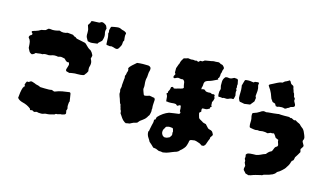

<svg xmlns="http://www.w3.org/2000/svg" viewBox="-92 -1051 2459 1431"><g transform="rotate(15 1137.5 -335.5)"><path d="M587 -707Q583 -698 582.5 -689Q582 -680 584 -672Q588 -659 587 -646Q586 -633 582 -621Q581 -619 580.5 -616Q580 -613 578 -611Q572 -606 566.5 -600.5Q561 -595 555 -590Q554 -589 553 -586.5Q552 -584 551 -582Q527 -579 515 -577.5Q503 -576 495 -577Q487 -578 476 -581Q472 -587 468.5 -594Q465 -601 461 -608Q458 -616 458 -624Q457 -627 457.5 -630.5Q458 -634 458 -637Q458 -659 456 -667.5Q454 -676 446 -698Q450 -703 453 -708.5Q456 -714 460 -720Q461 -722 461 -725.5Q461 -729 465 -733Q469 -735 474 -735Q487 -736 499.5 -736Q512 -736 523 -737Q531 -740 536.5 -744Q542 -748 554 -744Q557 -743 562.5 -740Q568 -737 572 -734Q579 -729 581 -722Q583 -715 587 -707ZM737 -657Q736 -654 734.5 -651.5Q733 -649 731 -646Q730 -639 730 -631.5Q730 -624 727 -616Q719 -598 708 -584Q698 -579 687 -582Q680 -584 673 -586.5Q666 -589 658 -590Q655 -589 652 -589Q649 -589 646 -588Q639 -587 630 -590Q628 -591 624.5 -590Q621 -589 618 -593Q618 -592 617 -593Q616 -594 616 -595Q615 -608 615 -620Q615 -632 614 -645Q613 -650 613 -655Q613 -660 611 -665Q606 -677 611 -685V-689Q607 -700 610 -708.5Q613 -717 615 -726Q615 -728 617 -729Q619 -730 620 -731Q630 -733 640 -735Q650 -737 660 -738Q679 -741 693 -733Q698 -730 703 -729Q708 -728 712 -727Q724 -724 735 -715Q738 -710 736 -706Q734 -702 734 -697Q734 -691 734 -685.5Q734 -680 735 -674Q735 -670 736 -665Q737 -660 737 -657ZM541 -414Q539 -409 538.5 -404Q538 -399 536 -394Q535 -387 536 -380.5Q537 -374 538 -366Q535 -360 531.5 -353Q528 -346 523 -340Q520 -346 520 -342L522 -340Q521 -338 519 -335.5Q517 -333 514 -330Q501 -326 489 -325Q477 -324 463 -324Q455 -325 446.5 -324Q438 -323 430 -322Q423 -321 416.5 -320Q410 -319 404 -317Q397 -319 391.5 -320.5Q386 -322 381 -323Q374 -328 375 -335Q375 -337 375.5 -339Q376 -341 377 -344Q380 -352 382 -360Q384 -368 386 -375Q385 -378 384.5 -381Q384 -384 383 -388Q380 -394 377 -392Q374 -390 367 -392Q363 -393 359.5 -395.5Q356 -398 353 -401L344 -411Q337 -413 329.5 -414.5Q322 -416 314 -417Q309 -416 303.5 -415Q298 -414 292 -412Q279 -415 265 -414.5Q251 -414 237 -408Q222 -403 207 -406Q196 -407 183 -404Q179 -400 174 -400Q161 -401 148.5 -398.5Q136 -396 124 -396Q120 -392 116.5 -388.5Q113 -385 108 -383Q107 -382 104 -381.5Q101 -381 99 -379Q83 -384 76.5 -395Q70 -406 64 -419Q63 -429 62 -448.5Q61 -468 54 -480Q53 -482 49.5 -486Q46 -490 44 -493Q42 -498 44 -503Q46 -508 49 -512Q51 -513 53.5 -514Q56 -515 57 -516Q64 -520 64 -527Q63 -531 58.5 -534Q54 -537 54 -543Q55 -544 55.5 -545Q56 -546 57 -547Q64 -549 69 -551.5Q74 -554 81 -555Q102 -561 120 -573Q128 -575 135.5 -576Q143 -577 152 -580L169 -595Q170 -595 172 -595.5Q174 -596 175 -596Q177 -596 180 -596.5Q183 -597 185 -596Q202 -593 219.5 -595.5Q237 -598 253 -603Q269 -596 284.5 -596.5Q300 -597 316 -603Q323 -602 331 -601.5Q339 -601 346 -600Q351 -600 356 -599Q361 -598 365 -593Q369 -589 375 -588.5Q381 -588 385 -583Q389 -579 395 -577.5Q401 -576 407 -575Q418 -573 429 -570.5Q440 -568 450 -566Q463 -565 473 -553Q481 -545 489.5 -537Q498 -529 508 -524Q512 -523 514.5 -520Q517 -517 521 -513Q526 -508 529 -501.5Q532 -495 536 -489Q537 -482 534.5 -475.5Q532 -469 531 -462Q532 -461 532.5 -458.5Q533 -456 535 -454Q540 -445 541.5 -435Q543 -425 541 -414ZM462 -112Q458 -106 458 -101Q457 -94 456.5 -82Q456 -70 459 -62Q461 -57 459 -51.5Q457 -46 455 -40Q457 -35 457.5 -29.5Q458 -24 459 -18Q455 -14 453 -10Q446 -9 439.5 -6Q433 -3 425 -3Q422 -3 419 -3Q416 -3 413 -1Q408 0 402.5 2Q397 4 391 3Q385 3 380.5 8Q376 13 370 12Q357 16 344 19Q331 22 317 22Q310 22 302 25Q292 30 280.5 30Q269 30 258 29Q255 28 252 27.5Q249 27 246 26Q241 27 236.5 28.5Q232 30 228 31Q222 31 217.5 27.5Q213 24 208 23Q206 24 202 24.5Q198 25 194 26Q193 24 191.5 21.5Q190 19 189 15Q161 -7 125 -15Q113 -18 102.5 -23.5Q92 -29 84 -39Q85 -57 88.5 -80.5Q92 -104 98 -121Q101 -123 102 -127Q103 -131 107 -133Q109 -135 111 -136.5Q113 -138 109 -139Q108 -140 108 -141Q108 -142 106 -143Q106 -144 105.5 -145.5Q105 -147 105 -148Q107 -152 108 -156Q109 -160 110 -163Q112 -166 113.5 -168.5Q115 -171 116 -174L126 -173Q134 -175 138.5 -179.5Q143 -184 152 -183Q157 -182 163.5 -179.5Q170 -177 177 -175Q181 -174 183.5 -172Q186 -170 190 -170Q198 -169 206.5 -166Q215 -163 223 -159Q240 -158 256.5 -158Q273 -158 290 -158Q295 -158 299.5 -159Q304 -160 311 -161Q315 -160 320 -158Q325 -156 330 -154Q335 -154 336 -155Q362 -166 389.5 -171Q417 -176 444 -179Q451 -178 453 -170Q455 -156 457.5 -141.5Q460 -127 462 -112Z M1557 -150Q1556 -148 1556 -145.5Q1556 -143 1555 -141Q1552 -137 1549 -133Q1546 -129 1543 -124V-114Q1540 -107 1536.5 -99.5Q1533 -92 1531 -84Q1528 -75 1525 -67Q1522 -59 1514 -53Q1511 -50 1507 -50.5Q1503 -51 1498 -49Q1493 -52 1488.5 -55Q1484 -58 1479 -61Q1472 -63 1464.5 -66Q1457 -69 1449 -71Q1443 -73 1437 -73Q1431 -73 1424 -71Q1413 -70 1405.5 -67Q1398 -64 1397 -48Q1397 -47 1396.5 -45.5Q1396 -44 1396 -43Q1391 -21 1385 -10.5Q1379 0 1362 17Q1359 19 1356.5 21Q1354 23 1352 25Q1345 36 1330 43Q1323 45 1315.5 47.5Q1308 50 1301 53Q1294 55 1287.5 58.5Q1281 62 1274 64Q1270 66 1265 67Q1260 68 1256 70Q1250 71 1243 72.5Q1236 74 1230 75Q1215 71 1199 72Q1193 70 1187 67Q1181 64 1175 62Q1170 60 1164 60Q1158 60 1153 59Q1144 49 1134 40.5Q1124 32 1115 24Q1111 16 1107.5 10Q1104 4 1099 -3Q1086 -22 1086 -45Q1085 -47 1087 -49.5Q1089 -52 1090 -53Q1090 -53 1093 -70.5Q1096 -88 1099 -100Q1102 -110 1104 -120Q1106 -130 1105 -140Q1105 -145 1108.5 -146Q1112 -147 1114 -148Q1115 -153 1116.5 -158.5Q1118 -164 1119 -168Q1155 -207 1199 -223Q1217 -226 1234 -228.5Q1251 -231 1267 -233Q1277 -233 1280 -241Q1282 -246 1279.5 -249Q1277 -252 1274 -255Q1274 -265 1273.5 -274.5Q1273 -284 1271 -292Q1268 -301 1260 -297Q1253 -292 1246 -289Q1240 -290 1237.5 -293.5Q1235 -297 1233 -298Q1223 -300 1214.5 -299.5Q1206 -299 1198 -298Q1191 -298 1184.5 -297.5Q1178 -297 1171 -298Q1168 -300 1165 -299Q1162 -298 1158 -299Q1156 -301 1156 -304Q1156 -309 1155 -314Q1154 -319 1154 -325Q1154 -342 1144 -355Q1143 -359 1149 -362Q1151 -362 1152 -363V-375Q1155 -380 1157.5 -384.5Q1160 -389 1161 -393Q1163 -398 1163 -402.5Q1163 -407 1164 -411Q1172 -416 1174.5 -416Q1177 -416 1183 -412Q1184 -411 1185 -409.5Q1186 -408 1187 -407Q1192 -408 1198 -409Q1204 -410 1209 -412Q1216 -414 1222.5 -416Q1229 -418 1236 -419Q1240 -420 1243.5 -421.5Q1247 -423 1251 -424Q1253 -425 1255.5 -428.5Q1258 -432 1257 -434Q1253 -444 1252 -454Q1251 -464 1249 -474Q1246 -479 1243.5 -483Q1241 -487 1236 -489Q1231 -491 1225 -489Q1219 -487 1214 -490Q1210 -491 1205.5 -491Q1201 -491 1198 -492Q1189 -491 1181.5 -486Q1174 -481 1166 -482Q1159 -490 1163 -498Q1167 -506 1171 -513Q1169 -515 1167.5 -518.5Q1166 -522 1164 -524V-558Q1166 -565 1169.5 -573Q1173 -581 1175 -589Q1177 -592 1178.5 -595Q1180 -598 1180 -600Q1182 -612 1187.5 -622.5Q1193 -633 1200 -643Q1205 -645 1209 -645.5Q1213 -646 1217 -647Q1220 -649 1224.5 -650Q1229 -651 1233 -652Q1238 -651 1243 -650.5Q1248 -650 1255 -649Q1262 -650 1268.5 -650.5Q1275 -651 1282 -649Q1286 -648 1290 -649Q1294 -650 1298 -651Q1301 -650 1304 -648.5Q1307 -647 1310 -645Q1312 -647 1312 -646Q1316 -649 1318.5 -651.5Q1321 -654 1324 -657H1340Q1344 -659 1348 -662Q1352 -665 1356 -668Q1369 -670 1382 -672.5Q1395 -675 1409 -677Q1412 -678 1416 -679Q1420 -680 1424 -680Q1431 -680 1437 -680Q1443 -680 1449 -681Q1463 -684 1473 -676Q1478 -672 1485 -672Q1491 -671 1495 -667.5Q1499 -664 1503 -659Q1512 -649 1506 -639Q1502 -632 1501.5 -622.5Q1501 -613 1497 -605Q1496 -604 1496 -601.5Q1496 -599 1496 -597Q1497 -590 1495 -585Q1494 -583 1494 -579.5Q1494 -576 1493 -574Q1491 -571 1489 -568.5Q1487 -566 1485 -564Q1487 -559 1489 -558L1490 -559Q1489 -558 1489 -557Q1489 -557 1477.5 -551Q1466 -545 1450.5 -538Q1435 -531 1422 -528Q1418 -527 1413 -525Q1408 -523 1403 -520Q1394 -514 1393 -506Q1390 -497 1391 -491Q1391 -485 1390 -480Q1389 -475 1387 -470Q1384 -463 1387 -455Q1392 -453 1393.5 -456Q1395 -459 1398 -458H1410L1424 -447Q1440 -443 1458 -446Q1462 -445 1465 -443.5Q1468 -442 1472 -440Q1476 -440 1479 -441Q1482 -442 1485 -442Q1487 -442 1489 -440.5Q1491 -439 1494 -438V-425Q1495 -423 1496.5 -420.5Q1498 -418 1499 -415Q1498 -410 1497 -404.5Q1496 -399 1494 -394Q1492 -392 1492 -390Q1492 -388 1488 -384Q1488 -382 1488 -378Q1488 -374 1489 -370Q1490 -367 1489 -364Q1488 -361 1489 -358Q1491 -355 1492.5 -352.5Q1494 -350 1493 -346Q1491 -345 1489 -344Q1487 -343 1485 -342V-332Q1475 -326 1469 -323Q1463 -320 1455.5 -319.5Q1448 -319 1432 -319Q1426 -314 1427 -309Q1427 -305 1427.5 -301.5Q1428 -298 1429 -293Q1426 -290 1422.5 -287Q1419 -284 1416 -281Q1416 -276 1417 -275Q1419 -268 1420.5 -260.5Q1422 -253 1425 -246Q1425 -245 1425.5 -244.5Q1426 -244 1426 -243Q1431 -236 1439 -232.5Q1447 -229 1454 -224Q1461 -218 1469 -216Q1477 -214 1486 -212Q1493 -206 1498 -199Q1503 -192 1510 -186Q1517 -181 1526 -179.5Q1535 -178 1542 -173Q1547 -169 1550 -163Q1553 -157 1557 -150ZM1796 -496Q1795 -490 1794 -482.5Q1793 -475 1792 -469L1767 -438Q1756 -437 1745 -435Q1734 -433 1723 -432Q1719 -432 1714 -434Q1709 -436 1704 -436Q1686 -437 1683 -443Q1680 -449 1675 -462Q1674 -465 1674 -469Q1674 -479 1673.5 -488Q1673 -497 1674 -507Q1675 -518 1674 -528.5Q1673 -539 1672 -549Q1670 -555 1670 -559Q1673 -570 1675.5 -579Q1678 -588 1681 -598Q1683 -607 1693 -607Q1707 -609 1721.5 -608Q1736 -607 1749 -604Q1751 -606 1753.5 -607Q1756 -608 1758 -611Q1769 -613 1782 -614Q1784 -614 1788 -612Q1788 -612 1790 -608Q1789 -604 1788.5 -600Q1788 -596 1788 -591Q1795 -572 1794 -551.5Q1793 -531 1790 -509Q1792 -507 1793.5 -503.5Q1795 -500 1796 -496ZM1644 -474Q1643 -466 1641 -459Q1639 -452 1637 -446Q1633 -444 1628.5 -445Q1624 -446 1619 -445Q1613 -444 1607 -441Q1601 -438 1596 -436Q1584 -433 1574 -435Q1564 -437 1555 -432Q1548 -434 1541 -434Q1534 -434 1527 -434Q1522 -434 1522 -437Q1520 -443 1520 -446Q1519 -452 1519.5 -458Q1520 -464 1520 -473Q1521 -476 1522.5 -481.5Q1524 -487 1525 -491V-497Q1524 -503 1522 -508.5Q1520 -514 1520 -519Q1521 -534 1520 -547Q1520 -567 1533 -583Q1537 -589 1543 -589Q1553 -591 1559 -589Q1577 -585 1594 -596Q1596 -597 1598.5 -598Q1601 -599 1603 -600Q1608 -599 1613.5 -599Q1619 -599 1625 -598Q1627 -597 1628.5 -595Q1630 -593 1632 -592Q1633 -585 1634.5 -579Q1636 -573 1637 -567Q1640 -560 1637 -554Q1636 -547 1638 -540Q1640 -533 1636 -526L1642 -513Q1638 -503 1640.5 -493Q1643 -483 1644 -474ZM1071 -288Q1071 -280 1070 -271.5Q1069 -263 1069 -255Q1069 -249 1068.5 -242.5Q1068 -236 1069 -230Q1071 -224 1069.5 -218.5Q1068 -213 1069 -207Q1070 -203 1069.5 -198Q1069 -193 1068 -189Q1067 -185 1066 -179.5Q1065 -174 1063 -168Q1059 -163 1055.5 -158Q1052 -153 1050 -148Q1040 -133 1025 -123Q1009 -112 1004.5 -108Q1000 -104 989 -90Q983 -88 976.5 -86Q970 -84 962 -82Q956 -79 949.5 -76Q943 -73 936 -69Q929 -68 922 -67Q915 -66 907 -64Q906 -66 903.5 -66.5Q901 -67 899 -68Q881 -80 872 -94Q866 -103 861 -110.5Q856 -118 851 -125Q850 -130 850 -134.5Q850 -139 849 -143Q843 -151 841.5 -160Q840 -169 836 -178Q836 -185 835 -187Q827 -196 824.5 -207Q822 -218 818 -228Q814 -236 812 -243.5Q810 -251 807 -259Q805 -266 806 -272.5Q807 -279 805 -286Q802 -294 803.5 -300Q805 -306 806 -312Q808 -317 807.5 -321.5Q807 -326 807 -331Q808 -342 809 -353.5Q810 -365 811 -376Q812 -381 812.5 -386.5Q813 -392 811 -398Q811 -400 811 -403Q811 -406 812 -407Q817 -414 817 -422Q817 -430 821 -437Q823 -442 823 -446.5Q823 -451 823 -455Q821 -461 819 -465Q824 -473 827.5 -478Q831 -483 841 -492Q851 -501 873 -520Q895 -523 916.5 -523.5Q938 -524 960 -523Q966 -522 971 -519Q976 -516 980 -509Q980 -505 980.5 -499Q981 -493 979 -488Q974 -472 974 -455Q974 -438 969 -421Q968 -415 968 -409Q968 -403 968 -396Q969 -385 970 -373.5Q971 -362 969 -351Q968 -348 968.5 -345Q969 -342 970 -338Q973 -331 975.5 -322Q978 -313 982 -305Q984 -299 992 -299Q1001 -300 1009.5 -302.5Q1018 -305 1026 -308Q1031 -307 1035.5 -306.5Q1040 -306 1044 -305Q1055 -302 1063 -302Q1071 -296 1071 -288ZM1187 -407Q1186 -407 1186 -406.5Q1186 -406 1186 -406Q1186 -406 1186.5 -406Q1187 -406 1187 -407ZM1264 -94Q1263 -99 1260 -109.5Q1257 -120 1252 -120Q1245 -121 1239 -121.5Q1233 -122 1225 -122Q1223 -122 1216 -119.5Q1209 -117 1207 -117Q1201 -112 1199 -106Q1197 -100 1192 -95Q1180 -68 1197 -47Q1199 -44 1205 -40.5Q1211 -37 1214 -37Q1219 -38 1225 -38Q1231 -38 1234 -40Q1236 -42 1243 -44Q1250 -46 1251 -48Q1254 -51 1257.5 -56.5Q1261 -62 1263 -66Q1265 -74 1263 -80Q1261 -86 1264 -94ZM1092 -52Q1092 -52 1091.5 -52Q1091 -52 1090 -53Q1092 -49 1092 -52Z M2092 -518Q2092 -507 2082 -504Q2076 -502 2072 -501L2064 -499Q2060 -497 2057 -493.5Q2054 -490 2049 -488Q2042 -486 2036.5 -481Q2031 -476 2022 -476Q2012 -480 2000.5 -480Q1989 -480 1977 -478Q1970 -474 1967 -474.5Q1964 -475 1955 -476Q1953 -480 1950 -484Q1947 -488 1945 -493L1924 -500Q1920 -505 1916.5 -511Q1913 -517 1909 -521Q1900 -547 1894.5 -559.5Q1889 -572 1883 -582Q1877 -592 1864 -611Q1864 -617 1870 -621Q1882 -627 1894 -633Q1906 -639 1917 -645Q1922 -648 1927.5 -650Q1933 -652 1937 -654Q1943 -656 1948.5 -657Q1954 -658 1959 -659Q1964 -664 1969.5 -668.5Q1975 -673 1982 -675Q1989 -678 1994.5 -681.5Q2000 -685 2006 -689Q2014 -685 2016.5 -678Q2019 -671 2024 -666Q2028 -662 2034.5 -660Q2041 -658 2045 -650Q2045 -649 2046 -644.5Q2047 -640 2048 -635Q2050 -631 2051.5 -627Q2053 -623 2054 -619Q2055 -617 2055 -615Q2055 -613 2056 -611Q2058 -607 2061 -603.5Q2064 -600 2064 -595Q2067 -588 2067 -581Q2069 -577 2072 -574Q2075 -571 2078 -566Q2078 -562 2077.5 -559Q2077 -556 2077 -552Q2078 -551 2078 -549.5Q2078 -548 2079 -546L2090 -526Q2091 -524 2091 -522Q2091 -520 2092 -518ZM2231 -246Q2232 -242 2231 -239Q2230 -236 2228 -233Q2225 -229 2222.5 -224.5Q2220 -220 2216 -215Q2217 -210 2218 -204.5Q2219 -199 2221 -193Q2214 -181 2207 -168.5Q2200 -156 2192 -145Q2191 -139 2190 -133.5Q2189 -128 2187 -122Q2185 -119 2182 -117Q2179 -115 2176 -113Q2175 -109 2172 -103Q2167 -81 2152 -61Q2147 -51 2139.5 -43Q2132 -35 2124 -28Q2117 -21 2108.5 -15Q2100 -9 2092 -5Q2088 -1 2085.5 3Q2083 7 2080 10Q2073 14 2068 18Q2063 22 2055 24Q2047 28 2037.5 31Q2028 34 2018 36Q2011 38 2004.5 39.5Q1998 41 1992 46Q1988 49 1980 49Q1961 53 1942.5 58Q1924 63 1907 70Q1903 71 1899 71.5Q1895 72 1891 74Q1884 71 1878 70Q1876 69 1872.5 68.5Q1869 68 1867 67Q1863 62 1858.5 57Q1854 52 1849 47Q1844 41 1846 31Q1847 26 1848 21.5Q1849 17 1850 13Q1848 8 1845.5 2Q1843 -4 1840 -10V-24Q1839 -27 1837 -30.5Q1835 -34 1833 -38Q1834 -45 1834.5 -51Q1835 -57 1833 -64Q1830 -70 1837 -76Q1842 -81 1848.5 -82.5Q1855 -84 1862 -85Q1873 -86 1884.5 -86.5Q1896 -87 1907 -87Q1915 -89 1923 -91Q1931 -93 1938 -97Q1946 -102 1956 -105.5Q1966 -109 1976 -113Q1979 -117 1983 -122Q1987 -127 1992 -131Q1997 -136 2002.5 -138.5Q2008 -141 2014 -145Q2016 -149 2017.5 -153Q2019 -157 2021 -161Q2023 -166 2024.5 -170Q2026 -174 2028 -177Q2032 -183 2039 -186Q2046 -189 2047 -198Q2046 -207 2041.5 -217Q2037 -227 2038 -238Q2032 -240 2026.5 -243Q2021 -246 2015 -248Q2011 -256 2006 -262.5Q2001 -269 1996 -275Q1992 -277 1989 -276Q1986 -275 1984 -274H1968Q1964 -272 1958.5 -269.5Q1953 -267 1947 -265Q1943 -266 1938.5 -267Q1934 -268 1929 -269Q1925 -269 1919.5 -269.5Q1914 -270 1909 -270Q1904 -270 1894 -268Q1890 -267 1886.5 -266.5Q1883 -266 1878 -267Q1876 -268 1873.5 -268Q1871 -268 1869 -268Q1855 -264 1842 -266.5Q1829 -269 1815 -271Q1806 -273 1806 -282Q1805 -287 1804.5 -290.5Q1804 -294 1804 -298Q1805 -312 1804.5 -326.5Q1804 -341 1800 -354Q1799 -358 1799 -362Q1799 -366 1799 -369Q1797 -382 1810 -385Q1832 -391 1853 -405Q1855 -407 1858 -408.5Q1861 -410 1864 -412Q1868 -414 1871.5 -415Q1875 -416 1879 -417Q1884 -416 1889 -415.5Q1894 -415 1898 -414Q1903 -415 1909 -416Q1915 -417 1919 -417Q1936 -419 1953 -420Q1970 -421 1986 -424Q1992 -426 1997.5 -425Q2003 -424 2009 -424Q2023 -424 2036.5 -423.5Q2050 -423 2063 -424Q2069 -425 2072 -424Q2075 -423 2084 -419Q2086 -419 2087 -419.5Q2088 -420 2091 -421Q2099 -418 2107 -413Q2115 -408 2125 -413Q2130 -409 2135 -406.5Q2140 -404 2145 -401Q2150 -399 2154.5 -397Q2159 -395 2163 -392Q2168 -387 2172 -382.5Q2176 -378 2182 -374Q2192 -368 2198.5 -358.5Q2205 -349 2209 -338Q2213 -331 2215.5 -323Q2218 -315 2221 -307Q2223 -296 2220 -289Q2219 -287 2218 -285Q2217 -283 2216 -281Q2216 -277 2216.5 -273Q2217 -269 2220 -266Q2222 -261 2225.5 -256Q2229 -251 2231 -246Z"/></g></svg>

Font: Darumadrop One
Style: Regular
Weight: 400
Version: Version 1.000